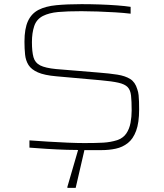

<svg xmlns="http://www.w3.org/2000/svg" viewBox="-20 -716 789 926"><path d="M396 8Q353 8 303.5 6.5Q254 5 206.5 2Q159 -1 122 -4V-39Q162 -36 210.5 -33Q259 -30 306 -28Q353 -26 387 -26Q443 -26 478 -28Q513 -30 545 -40Q574 -50 589 -72Q604 -94 609.5 -123.5Q615 -153 615 -183Q615 -228 612 -255Q609 -282 595.5 -296Q582 -310 551.5 -317Q521 -324 465 -329L252 -348Q194 -353 162.5 -367Q131 -381 117.5 -402.5Q104 -424 101 -452.5Q98 -481 98 -515Q98 -578 115 -614.5Q132 -651 166 -668.5Q200 -686 252 -691Q304 -696 373 -696Q416 -696 460.5 -694.5Q505 -693 544.5 -690Q584 -687 610 -683V-650Q577 -654 535.5 -656.5Q494 -659 451.5 -660.5Q409 -662 373 -662Q303 -662 260 -658Q217 -654 187 -639Q156 -623 145 -590Q134 -557 134 -513Q134 -467 141.5 -440Q149 -413 174 -400.5Q199 -388 250 -383L456 -366Q508 -362 546 -356Q584 -350 608 -335Q632 -320 642 -286Q647 -272 648.5 -257Q650 -242 650.5 -225Q651 -208 651 -188Q651 -124 636.5 -85Q622 -46 596.5 -26Q571 -6 538.5 1Q506 8 469.5 8Q433 8 396 8ZM305 190V185L364 -18H392V-13L345 190Z"/></svg>

Font: Saira Expanded Thin
Style: Regular
Weight: 250
Width: 7
Designer: Hector Gatti with collaboration of the Omnibus-Type team
Foundry: Omnibus-Type
Version: Version 1.101